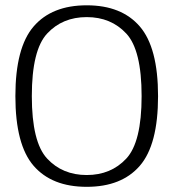

<svg xmlns="http://www.w3.org/2000/svg" viewBox="-20 -700 665 724"><path d="M307 4.5Q438.5 4.5 507.2 -74.8Q576 -154 576 -337.5Q576 -520.5 507.2 -600.2Q438.5 -680 307 -680Q175.5 -680 106.8 -600.2Q38 -520.5 38 -337.5Q38 -154 106.8 -74.8Q175.5 4.5 307 4.5ZM307 -40Q215.5 -40 157.8 -102Q100 -164 100 -337.5Q100 -511.5 157.8 -573.5Q215.5 -635.5 307 -635.5Q398.5 -635.5 456.2 -573.5Q514 -511.5 514 -337.5Q514 -164 456.2 -102Q398.5 -40 307 -40Z"/></svg>

Font: Anybody Light
Style: Regular
Weight: 300
Designer: Tyler Finck
Foundry: Etcetera Type Company
Version: Version 1.111; ttfautohint (v1.8.4)